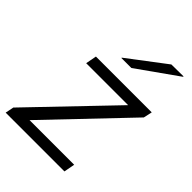

<svg xmlns="http://www.w3.org/2000/svg" viewBox="-225 -859 961 961"><g transform="rotate(45 255.5 -379.0)"><path d="M511 -518 501 -472 106 -58H422L411 0H-5L4 -45L402 -460H105L116 -518ZM211 -603 212 -606 411 -757 497 -758 495 -754 282 -603Z"/></g></svg>

Font: Nacelle Light
Style: Italic
Weight: 300
Italic angle: -12°
Designer: Sora Sagano
Foundry: Sora Sagano
Version: Version 1.000;FEAKit 1.0